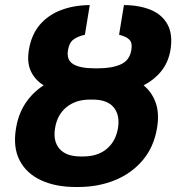

<svg xmlns="http://www.w3.org/2000/svg" viewBox="-20 -742 711 772"><path d="M360.4 -467.3H374.3Q430.4 -467.3 465.9 -483.3Q501.4 -499.3 508.2 -541.5Q513.1 -570 500 -582.7Q486.9 -595.5 458.8 -602.3L478.3 -721.6Q541.5 -721.2 587.2 -701.9Q632.8 -682.5 654.1 -642.8Q675.4 -603 665.5 -541.5Q657 -491.5 628.6 -456.1Q600.1 -420.8 557.5 -398.8Q591.3 -371.1 606.2 -328.5Q621.1 -285.9 611.5 -227.6Q598.7 -150.6 553.8 -97.7Q508.9 -44.7 441.8 -17.4Q374.6 9.9 294.7 9.9H284.1Q203.8 9.9 145.1 -17.2Q86.3 -44.4 58.9 -97.1Q31.6 -149.9 44.4 -226.2Q54 -284.8 83.1 -327.9Q112.2 -371.1 155.5 -398.8Q120.4 -420.8 104 -456Q87.7 -491.1 96.2 -541.5Q106.2 -603 140.4 -642.8Q174.7 -682.5 226.6 -701.9Q278.4 -721.2 340.9 -721.6L321.4 -602.3Q291.5 -595.5 274.9 -582.7Q258.2 -570 253.6 -541.5Q246.4 -501.4 274 -484.4Q301.5 -467.3 360.4 -467.3ZM352.6 -341.6H342Q285.2 -341.6 247.5 -311.3Q209.9 -280.9 201.3 -226.2Q192.8 -173.7 219.6 -143.3Q246.4 -112.9 304.3 -112.9H314.6Q372.9 -112.9 409.3 -143.5Q445.7 -174 454.5 -227.6Q462.7 -279.8 436.8 -310.7Q410.9 -341.6 352.6 -341.6Z"/></svg>

Font: Inter UI
Style: Bold Italic
Weight: 700
Italic angle: 9.39999°
Designer: Rasmus Andersson
Foundry: rsms
Version: 3.2;8d6f07862